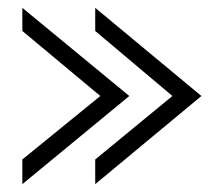

<svg xmlns="http://www.w3.org/2000/svg" viewBox="-20 -527 570 490"><path d="M37 -57V-120L236 -282L37 -448V-507L310 -282ZM223 -57V-120L420 -282L223 -448V-507L494 -282Z"/></svg>

Font: Charger Pro
Style: Lit
Weight: 300
Designer: Jasper
Foundry: Cannot Into Space Fonts
Version: Version 1.09